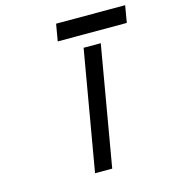

<svg xmlns="http://www.w3.org/2000/svg" viewBox="-108 -809 796 897"><g transform="rotate(-15 290.0 -361.0)"><path d="M246 -722 232 -640H566L580 -722ZM424 -580H341L241 0H324Z"/></g></svg>

Font: Charger Monospace
Style: Regular
Weight: 400
Designer: Jasper
Foundry: Cannot Into Space Fonts
Version: Version 0.980